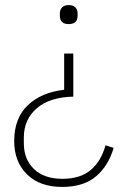

<svg xmlns="http://www.w3.org/2000/svg" viewBox="-20 -535 502 757"><path d="M225 202Q137 202 86.5 152.5Q36 103 36 21Q36 -69 89.5 -120Q143 -171 233 -181V-324H269V-154Q176 -152 125 -108Q74 -64 74 7V30Q74 93 114 131.5Q154 170 226 170Q297 170 338 135Q379 100 396 38L428 48Q408 118 359 160Q310 202 225 202ZM251 -440Q216 -440 216 -473V-482Q216 -497 225 -506Q234 -515 251 -515Q268 -515 277 -506Q286 -497 286 -482V-473Q286 -440 251 -440Z"/></svg>

Font: IBM Plex Sans Thai ExtLt
Style: Regular
Weight: 200
Designer: Mike Abbink, Paul van der Laan, Pieter van Rosmalen, Ben Mitchell, Mark Frömberg
Foundry: Bold Monday
Version: Version 1.2